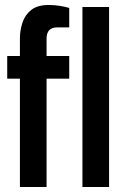

<svg xmlns="http://www.w3.org/2000/svg" viewBox="-20 -751 510 771"><path d="M60 0V-435H9V-526H60V-597Q60 -630 70.5 -661Q81 -692 106 -711.5Q131 -731 176 -731Q197 -731 220 -727.5Q243 -724 258 -719V-641H210Q167 -641 167 -596V-526H258V-435H167V0ZM311 0V-723H418V0Z"/></svg>

Font: Archivo Narrow SemiBold
Style: Regular
Weight: 600
Designer: Hector Gatti
Foundry: Omnibus-Type
Version: Version 3.002